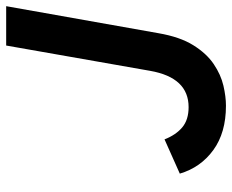

<svg xmlns="http://www.w3.org/2000/svg" viewBox="-85 -655 752 622"><g transform="rotate(-90 291.0 -344.0)"><path d="M259.5 12Q172 12 115.8 -29Q59.5 -70 39.5 -137.5L150.5 -187Q165 -150 189.5 -129.5Q214 -109 255 -109Q350.5 -109 372.5 -233.5L454.5 -700H582L494.5 -207Q482.5 -137 455.5 -93.8Q428.5 -50.5 394.2 -27.5Q360 -4.5 324.5 3.8Q289 12 259.5 12Z"/></g></svg>

Font: Overpass
Style: Bold Italic
Weight: 700
Italic angle: -10°
Designer: Delve Withrington, Dave Bailey, Thomas Jockin
Foundry: Delve Fonts LLC
Version: Version 4.000; ttfautohint (v1.8.3)